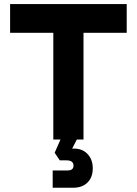

<svg xmlns="http://www.w3.org/2000/svg" viewBox="-20 -670 656 922"><path d="M588.5 -650.5V-512.5H381V0H349L326.5 43.5H336Q376 43.5 400.8 70Q425.5 96.5 425.5 138.5Q425.5 181.5 400.2 206.5Q375 231.5 332 231.5H233V148.5H304.5Q333 148.5 333 125.5Q333 100 299 100H267L242.5 63.5L270.5 0H236V-512.5H28.5V-650.5Z"/></svg>

Font: Overused Grotesk
Style: Bold
Weight: 710
Version: Version 0.004